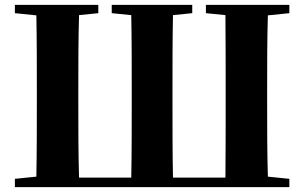

<svg xmlns="http://www.w3.org/2000/svg" viewBox="-20 -767 1247 787"><path d="M216 0H1166V-34L1078 -43C1075 -146 1075 -249 1075 -353V-395C1075 -499 1075 -603 1078 -704L1166 -713V-747H824V-713L904 -705C905 -602 905 -499 905 -394V-353C905 -246 905 -141 904 -39H689C687 -141 687 -246 687 -353V-395C687 -499 687 -602 689 -705L768 -713V-747H438V-713L518 -705C520 -604 520 -500 520 -394V-353C520 -248 520 -143 518 -39H304C301 -141 301 -246 301 -353V-394C301 -499 301 -602 304 -705L383 -713V-747H41V-713L129 -704C131 -603 131 -499 131 -395V-353C131 -249 131 -146 129 -43L41 -34V0Z"/></svg>

Font: Noto Serif CJK HK Black
Style: Regular
Weight: 900
Designer: Ryoko NISHIZUKA 西塚涼子 (kana & ideographs); Frank Grießhammer (Latin, Greek & Cyrillic); Wenlong ZHANG 张文龙 (bopomofo); San
Foundry: Adobe
Version: Version 2.001;hotconv 1.1.0;makeotfexe 2.6.0